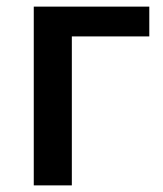

<svg xmlns="http://www.w3.org/2000/svg" viewBox="-20 -560 493 580"><path d="M82 0H197V-450H431V-540H82Z"/></svg>

Font: OpenSansMMV
Style: Semibold
Weight: 600
Designer: Steve Matteson
Foundry: Ascender Corporation
Version: Version 6.000